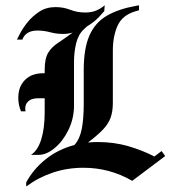

<svg xmlns="http://www.w3.org/2000/svg" viewBox="-20 -652 639 709"><path d="M94.2 -80Q119.2 -95.8 132.1 -136.7Q145 -177.5 145 -237.5V-289.2H120.8Q95 -289.2 82.5 -275.8Q70 -262.5 74.2 -240.8H57.5Q47.5 -265 47.5 -290.8Q47.5 -321.7 60.8 -342.5Q74.2 -363.3 95.8 -373.3Q104.2 -376.7 114.6 -379.2Q125 -381.7 145 -381.7V-393.3Q145 -435.8 157.9 -457.1Q170.8 -478.3 193.8 -493.3Q216.7 -508.3 248.3 -531.7Q230.8 -526.7 213.3 -526.7Q188.3 -526.7 165.4 -532.9Q142.5 -539.2 118.3 -539.2Q75 -539.2 62.5 -505.8H42.5Q44.2 -509.2 53.8 -527.9Q63.3 -546.7 81.2 -569.2Q99.2 -591.7 125 -608.8Q150.8 -625.8 185 -625.8Q214.2 -625.8 239.6 -615.8Q265 -605.8 295 -605.8Q318.3 -605.8 335.8 -613.3Q353.3 -620.8 366.7 -632.5L365 -610.8Q361.7 -606.7 345 -588.8Q328.3 -570.8 300.8 -554.2Q298.3 -551.7 295.4 -549.2Q292.5 -546.7 290 -544.2Q269.2 -525 261.2 -492.1Q253.3 -459.2 253.3 -424.2V-259.2Q252.5 -212.5 232.5 -171.7Q212.5 -130.8 182.1 -105.4Q151.7 -80 121.7 -80ZM76.7 36.7V21.7Q102.5 -26.7 147.9 -63.3Q193.3 -100 255 -116.7Q275 -139.2 282.1 -176.7Q289.2 -214.2 289.2 -268.3V-393.3Q289.2 -473.3 310.4 -521.2Q331.7 -569.2 375 -594.2Q418.3 -619.2 484.2 -630.8L493.3 -632.5V-614.2L479.2 -610Q431.7 -595.8 414.2 -557.1Q396.7 -518.3 396.7 -465V-272.5Q396.7 -240 388.3 -217.1Q380 -194.2 360 -173.3Q340 -152.5 305 -125.8Q323.3 -127.5 340.8 -127.5Q401.7 -127.5 454.2 -112.1Q506.7 -96.7 550 -74.2L576.7 -94.2L590 -75.8L468.3 15.8Q385 -32.5 288.3 -32.5Q228.3 -32.5 175 -14.6Q121.7 3.3 76.7 36.7Z"/></svg>

Font: Manufacturing Consent
Style: Regular
Weight: 400
Version: Version 3.000; ttfautohint (v1.8.4.7-5d5b)